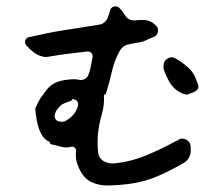

<svg xmlns="http://www.w3.org/2000/svg" viewBox="-20 -568 693 604"><path d="M383 11Q351 15 321 15.5Q291 16 267 4.5Q243 -7 229 -38Q220 -58 219 -70.5Q218 -83 219 -92Q220 -100 214.5 -104Q209 -108 202 -106Q188 -102 174 -106Q160 -110 141 -114Q139 -114 137 -118Q137 -122 133 -123Q118 -130 109 -148Q100 -166 96 -188Q92 -210 91 -226Q91 -228 98.5 -243Q106 -258 110 -263Q118 -273 126 -284.5Q134 -296 150 -305.5Q166 -315 198 -318Q216 -320 228 -317Q237 -315 245.5 -319Q254 -323 258 -332Q263 -345 265.5 -358.5Q268 -372 271 -387Q273 -395 267.5 -401Q262 -407 254 -406Q226 -403 195 -399Q164 -395 135 -390Q122 -387 111 -391Q96 -395 84.5 -404.5Q73 -414 63 -425Q57 -432 59.5 -440.5Q62 -449 71 -451Q126 -464 178 -472.5Q230 -481 290 -490Q312 -493 320 -515Q322 -520 323.5 -525Q325 -530 326 -534Q328 -544 337.5 -547Q347 -550 354 -544Q359 -540 363.5 -534Q368 -528 372 -522Q383 -502 405 -504Q412 -505 418 -505Q424 -505 431 -505Q453 -505 469 -489L473 -485Q479 -477 476.5 -466.5Q474 -456 464 -452Q458 -449 452 -447Q446 -445 441 -442Q437 -440 431.5 -438Q426 -436 420 -435Q412 -434 404.5 -432.5Q397 -431 388 -429Q366 -426 355 -405Q339 -375 331.5 -341Q324 -307 313 -273Q313 -271 311 -271Q311 -270 310.5 -270Q310 -270 310 -271Q307 -271 307 -268Q309 -238 300 -207.5Q291 -177 288 -145Q287 -135 287 -118.5Q287 -102 289 -87Q292 -65 315 -57Q327 -53 339 -54Q391 -59 440.5 -79.5Q490 -100 531 -123L537 -126H538Q553 -138 570 -126Q574 -123 576.5 -119Q579 -115 580 -107V-90Q577 -66 557 -55Q522 -34 477.5 -14.5Q433 5 383 11ZM591 -279Q584 -276 575.5 -272.5Q567 -269 559 -272Q542 -278 530 -289Q518 -300 510 -315.5Q502 -331 496 -347Q493 -357 495 -367Q497 -377 506 -383Q517 -390 525 -387Q533 -384 543 -378Q558 -368 571.5 -356Q585 -344 593 -328Q598 -316 603 -301.5Q608 -287 591 -279ZM225 -234Q227 -241 224 -247.5Q221 -254 213 -255Q212 -255 212 -255.5Q212 -256 211 -256Q209 -258 207 -255Q207 -253 204 -251Q177 -242 171 -236.5Q165 -231 158 -221Q152 -212 152 -201Q154 -188 166 -186Q171 -185 176 -185Q181 -185 183 -186Q197 -193 208 -204Q219 -215 225 -234Z"/></svg>

Font: Slackside One
Style: Regular
Weight: 400
Version: Version 1.000